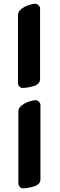

<svg xmlns="http://www.w3.org/2000/svg" viewBox="-20 -725 321 1035"><path d="M77 -279V-644Q77 -663 95.5 -677Q114 -691 136.5 -698Q159 -705 168 -705Q179 -705 187.5 -697Q196 -689 196 -679V-299Q196 -272 162.5 -261.5Q129 -251 101 -251Q91 -251 84 -259.5Q77 -268 77 -279ZM79 262V-124Q79 -143 97.5 -157Q116 -171 138.5 -178Q161 -185 170 -185Q181 -185 189.5 -177Q198 -169 198 -159V242Q198 269 164.5 279.5Q131 290 103 290Q93 290 86 281.5Q79 273 79 262Z"/></svg>

Font: EB Garamond ExtraBold
Style: Italic
Weight: 800
Italic angle: -17.2°
Designer: Georg Duffner and Octavio Pardo
Foundry: Georg Duffner
Version: Version 1.000